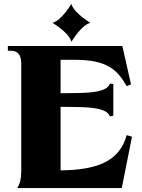

<svg xmlns="http://www.w3.org/2000/svg" viewBox="-20 -956 724 976"><path d="M68 0H599L651 -261L624 -269C586 -128 459 -92 288 -90V-413L365 -412C444 -411 524 -406 539 -364L556 -368V-529L539 -531C524 -489 444 -484 365 -483L288 -482V-652H362C524 -652 577 -601 624 -518L646 -527L602 -722H20V-698H36C70 -698 88 -676 88 -634V-84C88 -48 82 -24 68 0ZM343 -744C371 -788 407 -832 439 -840C395 -868 351 -904 343 -936C315 -892 279 -848 247 -840C291 -812 335 -776 343 -744Z"/></svg>

Font: Sinistre Bold
Style: Regular
Weight: 900
Designer: Jules Durand
Foundry: Collletttivo
Version: Version 69.420;Glyphs 3.2 (3217)